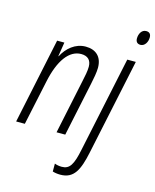

<svg xmlns="http://www.w3.org/2000/svg" viewBox="-138 -819 932 1152"><g transform="rotate(15 327.5 -243.0)"><path d="M612 -637C638 -637 655 -665 655 -694C655 -715 645 -726 625 -726C596 -726 582 -696 582 -669C582 -648 593 -637 612 -637ZM11 0H65L124 -277C153 -416 210 -492 284 -492C324 -492 347 -471 347 -430C347 -403 340 -370 333 -338L262 0H316L387 -336C394 -369 402 -410 402 -438C402 -507 361 -542 299 -542C234 -542 184 -498 156 -444H154L168 -532H123ZM349 240C433 240 462 179 486 65L612 -531H559L434 61C414 159 394 192 345 192C329 192 313 189 301 184V233C313 237 330 240 349 240Z"/></g></svg>

Font: Noto Sans Condensed Light
Style: Italic
Weight: 300
Width: 3
Italic angle: -12°
Designer: Monotype Design Team
Foundry: Monotype Imaging Inc.
Version: Version 2.013